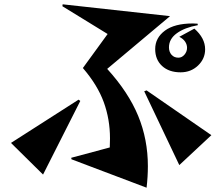

<svg xmlns="http://www.w3.org/2000/svg" viewBox="-20 -807 1040 892"><path d="M312 -67 311 -74 490 -122Q491 -136 491 -164Q491 -253 462 -332.5Q433 -412 365 -491L480 -649L270 -778L271 -787L770 -732L478 -487Q577 -378 622 -268.5Q667 -159 667 -35Q667 13 661 65ZM345 -344 353 -338 180 4 31 -143ZM661 -387 962 -179 813 -40 650 -383ZM876 -698 898 -697 899 -690Q838 -679 801.5 -652.5Q765 -626 765 -587Q765 -566 777 -552.5Q789 -539 809 -539Q825 -539 837 -553Q849 -567 849 -585Q849 -600 840 -613.5Q831 -627 813 -636L883 -674Q933 -630 933 -578Q933 -534 900 -502.5Q867 -471 819 -471Q765 -471 733 -500.5Q701 -530 701 -579Q701 -631 746 -664.5Q791 -698 876 -698Z"/></svg>

Font: Tiejili SC
Style: Regular
Weight: 400
Designer: Buernia
Foundry: Ershou Xiaoxi Press
Version: Version 1.100